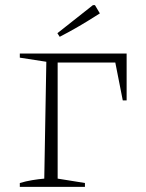

<svg xmlns="http://www.w3.org/2000/svg" viewBox="-20 -726 568 746"><path d="M212 -583 203 -597 341 -706H349L368 -674Q326 -647 287.5 -624.5Q249 -602 212 -583ZM57 0V-15Q81 -22 105 -26Q129 -30 152 -32L160 -486L57 -502V-518H472V-336H457L428 -483H204V-32L310 -15V0Z"/></svg>

Font: Piazzolla SC ExtraLight
Style: Regular
Weight: 200
Designer: Juan Pablo del Peral
Foundry: Huerta Tipografica
Version: Version 1.330